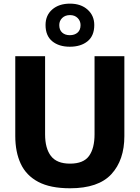

<svg xmlns="http://www.w3.org/2000/svg" viewBox="-20 -1022 768 1056"><path d="M365.5 13.5Q256.5 13.5 190.2 -21.8Q124 -57 94 -121.5Q64 -186 64 -274V-713H228V-283Q228 -206 260.2 -164Q292.5 -122 365 -122Q439 -122 469.5 -164Q500 -206 500 -283.5V-713H664V-273.5Q664 -141.5 592.5 -64Q521 13.5 365.5 13.5ZM364 -765Q304 -765 267.2 -795.2Q230.5 -825.5 230.5 -884.5Q230.5 -938 267.5 -970Q304.5 -1002 365 -1002Q425 -1002 461.8 -969Q498.5 -936 498.5 -884.5Q498.5 -825 461.5 -795Q424.5 -765 364 -765ZM364 -828.5Q390.5 -828.5 406.8 -842.8Q423 -857 423 -884Q423 -907 407 -923Q391 -939 365 -939Q338.5 -939 322.2 -923.2Q306 -907.5 306 -884Q306 -857 322 -842.8Q338 -828.5 364 -828.5Z"/></svg>

Font: Commissioner
Style: Bold
Weight: 700
Designer: Kostas Bartsokas
Foundry: Kostas Bartsokas
Version: Version 1.000; ttfautohint (v1.8.3)